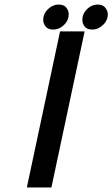

<svg xmlns="http://www.w3.org/2000/svg" viewBox="-20 -825 494 844"><path d="M238 -805Q261 -805 271.5 -791.5Q282 -778 282 -763Q282 -757 281 -750Q276 -727 256.5 -711Q237 -695 214 -695Q191 -695 180.5 -708.5Q170 -722 170 -737Q170 -743 171 -750Q176 -773 195.5 -789Q215 -805 238 -805ZM410 -805Q432 -805 443 -791Q454 -777 454 -762Q454 -756 453 -750Q448 -727 428 -711Q408 -695 386 -695Q362 -695 352 -708.5Q342 -722 342 -737Q342 -743 343 -750Q348 -773 367 -789Q386 -805 410 -805ZM244 -687H352L206 -1H98Z"/></svg>

Font: New Athena Unicode
Style: Bold Italic
Weight: 700
Designer: J. Rusten 1997; rev. by R. Hancock 2001, 2002, rev. by D. Mastronarde 2002-2021
Foundry: Society for Classical Studies (formerly American Philological Association)
Version: Version 5.008